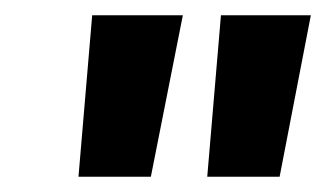

<svg xmlns="http://www.w3.org/2000/svg" viewBox="-20 -775 428 252"><path d="M83 -543 101 -755H220L178 -543ZM252 -543 270 -755H388L347 -543Z"/></svg>

Font: Host Grotesk ExtraBold
Style: Italic
Weight: 800
Italic angle: -8°
Designer: Doğukan Karapınar
Foundry: Element Type
Version: Version 1.003; ttfautohint (v1.8.4.7-5d5b)